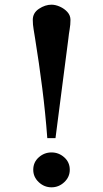

<svg xmlns="http://www.w3.org/2000/svg" viewBox="-20 -775 440 820"><path d="M278 -50Q278 -82 254.5 -103Q231 -124 200 -124Q169 -124 145.5 -103Q122 -82 122 -50Q122 -19 145.5 3Q169 25 200 25Q231 25 254.5 3Q278 -19 278 -50ZM281 -690Q281 -709 268 -723.5Q255 -738 236 -746.5Q217 -755 200 -755Q173 -755 146.5 -737.5Q120 -720 120 -690Q120 -670 123.5 -650Q127 -630 130 -610Q147 -505 160.5 -398.5Q174 -292 182 -185H217Q231 -292 244.5 -398Q258 -504 272 -610Q274 -630 277.5 -650Q281 -670 281 -690Z"/></svg>

Font: UoqMunThenKhung
Style: Regular
Weight: 400
Designer: Font-Kai, 金井和夫, 宇文滿月
Foundry: Kazuo Kanai, Moonlit Owen
Version: Version 1.197